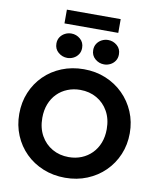

<svg xmlns="http://www.w3.org/2000/svg" viewBox="-112 -1171 1053 1272"><g transform="rotate(10 414.0 -534.5)"><path d="M413.5 15Q333.5 15 265.5 -12.8Q197.5 -40.5 147.5 -90Q97.5 -139.5 69.8 -206Q42 -272.5 42 -350Q42 -428 69.8 -494.5Q97.5 -561 147.5 -610.5Q197.5 -660 265.5 -687.5Q333.5 -715 413.5 -715Q493.5 -715 561.2 -687Q629 -659 679.2 -609Q729.5 -559 757.5 -492.8Q785.5 -426.5 785.5 -350Q785.5 -272.5 757.5 -206Q729.5 -139.5 679.2 -90Q629 -40.5 561.2 -12.8Q493.5 15 413.5 15ZM413.5 -124Q460 -124 499.5 -140Q539 -156 568.5 -185.8Q598 -215.5 614.2 -257Q630.5 -298.5 630.5 -350Q630.5 -418.5 602 -469.2Q573.5 -520 524.5 -548Q475.5 -576 413.5 -576Q367.5 -576 327.8 -560Q288 -544 258.8 -514.5Q229.5 -485 213.2 -443.2Q197 -401.5 197 -350Q197 -281.5 225.5 -230.8Q254 -180 303 -152Q352 -124 413.5 -124ZM290.5 -769.5Q256.5 -769.5 230 -792Q203.5 -814.5 203.5 -851.5Q203.5 -876.5 215.8 -894.8Q228 -913 247.8 -923.2Q267.5 -933.5 290.5 -933.5Q324 -933.5 350.2 -911.2Q376.5 -889 376.5 -851.5Q376.5 -826.5 364.2 -808Q352 -789.5 332.2 -779.5Q312.5 -769.5 290.5 -769.5ZM538 -769.5Q504 -769.5 477.5 -792Q451 -814.5 451 -851.5Q451 -876 463.2 -894.5Q475.5 -913 495.2 -923.2Q515 -933.5 538 -933.5Q571.5 -933.5 597.8 -911.2Q624 -889 624 -851.5Q624 -826.5 611.8 -808Q599.5 -789.5 579.8 -779.5Q560 -769.5 538 -769.5ZM233 -991.5V-1084H595V-991.5Z"/></g></svg>

Font: Geologica Roman SemiBold
Style: Regular
Weight: 600
Designer: Sindre Bremnes, Frode Helland
Foundry: Monokrom Skriftforlag AS
Version: Version 1.010;gftools[0.9.28]